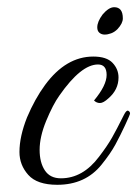

<svg xmlns="http://www.w3.org/2000/svg" viewBox="-20 -509 381 533"><path d="M241 -230Q276 -272 276 -301Q276 -330 252 -330Q205 -330 145 -244Q127 -219 108 -173Q90 -129 90 -93Q90 -58 104.5 -36Q119 -14 149 -14Q210 -14 255 -74Q278 -104 291 -127Q303 -148 324 -190Q331 -204 336 -201.5Q341 -199 341 -194Q341 -191 327 -161Q314 -133 300.5 -108Q287 -83 262 -52Q217 4 139 4Q83 4 58.5 -23.5Q34 -51 34 -87Q34 -130 55 -183Q66 -209 78.5 -231.5Q91 -254 105 -273Q163 -352 239 -352Q276 -352 292.5 -334.5Q309 -317 309 -294Q309 -260 281 -236Q267 -223 257.5 -223Q248 -223 241 -230ZM297 -489Q321 -489 321 -458Q321 -444 306 -428Q298 -420 288.5 -416.5Q279 -413 270.5 -413Q262 -413 256 -418Q250 -423 250 -433Q250 -449 265 -469Q282 -489 297 -489Z"/></svg>

Font: #9Slide05 Great Vibes
Style: Regular
Weight: 400
Designer: Robert E. Leuschke
Foundry: Robert E. Leuschke
Version: Version 1.001